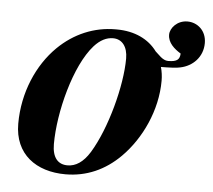

<svg xmlns="http://www.w3.org/2000/svg" viewBox="-43 -554 681 613"><g transform="rotate(5 297.5 -247.0)"><path d="M307 -462C239 -462 175 -435 124 -385C64 -326 24 -235 24 -135C24 -37 94 13 188 13C255 13 314 -13 363 -62C424 -123 468 -217 468 -311C468 -326 466 -341 462 -355C484 -355 514 -356 524 -359C563 -367 595 -398 595 -443C595 -483 566 -507 534 -507C501 -507 479 -481 479 -460C479 -434 500 -416 521 -403C520 -385 513 -376 483 -376C465 -376 451 -395 441 -403C414 -440 369 -462 311 -462ZM349 -372C349 -285 312 -145 263 -65C242 -31 218 -16 192 -16C162 -16 143 -36 143 -80C143 -182 182 -335 242 -402C261 -423 281 -433 302 -433C331 -433 349 -410 349 -372Z"/></g></svg>

Font: STIXGeneral
Style: Bold Italic
Weight: 700
Italic angle: -16.33°
Designer: MicroPress Inc., with final additions and corrections provided by Coen Hoffman, Elsevier (retired)
Version: Version 1.1.0